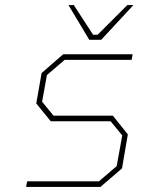

<svg xmlns="http://www.w3.org/2000/svg" viewBox="-20 -737 556 757"><path d="M332 -580 250 -717H271L347 -600H365L482 -717H506L379 -580ZM83 0 87 -22H370L440 -82L462 -203L416 -259H180L123 -329L144 -449L229 -523H503L499 -501H235L165 -441L146 -336L191 -281H425L484 -207L461 -73L376 0Z"/></svg>

Font: Tomorrow Thin
Style: Italic
Weight: 250
Italic angle: -10°
Designer: Tony de Marco, Monica Rizzolli
Foundry: Just in Type
Version: Version 2.002